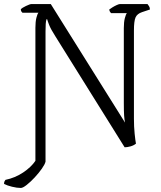

<svg xmlns="http://www.w3.org/2000/svg" viewBox="-53 -728 797 949"><path d="M50 201Q31 201 6.5 195Q-18 189 -33 181Q-33 173 -30.5 168Q-28 163 -26 161Q22 151 61.5 124.5Q101 98 122 67V-591Q122 -621 127 -640.5Q132 -660 137 -665H58Q55 -668 52.5 -671.5Q50 -675 50 -683Q56 -689 75.5 -698.5Q95 -708 103 -708H198L565 -122Q562 -134 560.5 -156.5Q559 -179 559 -220V-589Q559 -619 564 -638Q569 -657 574 -663H496Q493 -666 490.5 -670Q488 -674 487 -681Q492 -685 502.5 -691.5Q513 -698 524 -703Q535 -708 540 -708H676Q679 -704 683.5 -697.5Q688 -691 688 -681L649 -668Q625 -660 617 -642Q609 -624 609 -577V-141Q609 -101 612.5 -67Q616 -33 619 -18Q608 -9 592 -4.5Q576 0 563 0L221 -548Q198 -584 190 -604.5Q182 -625 180 -633H177Q174 -625 173 -609.5Q172 -594 172 -573V71Q169 84 154 105.5Q139 127 118.5 149Q98 171 79 186Q60 201 50 201Z"/></svg>

Font: Texturina 72pt ExtraLight
Style: Regular
Weight: 200
Designer: Guillermo Torres Carreño
Foundry: Omnibus-Type
Version: Version 1.002; ttfautohint (v1.8.3)